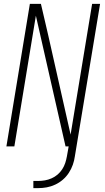

<svg xmlns="http://www.w3.org/2000/svg" viewBox="-20 -755 540 990"><path d="M152 215V178H177Q194 178 211.5 175Q229 172 246 164.5Q263 157 277 145Q291 133 301 117.5Q311 102 316.5 85Q322 68 325 51L334 0H318L165 -674L54 0H13L134 -735H191L228 -576L344 -61L455 -735H496L366 51Q363 73 355.5 94.5Q348 116 335 136Q322 156 304 171.5Q286 187 264.5 197Q243 207 221 211Q199 215 177 215Z"/></svg>

Font: Iosevka SS18 Extralight
Style: Italic
Weight: 200
Italic angle: -9°
Monospace: yes
Designer: Belleve Invis
Foundry: Belleve Invis
Version: Version 25.1.1; ttfautohint (v1.8.4)